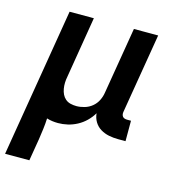

<svg xmlns="http://www.w3.org/2000/svg" viewBox="-120 -611 829 917"><g transform="rotate(15 294.5 -152.5)"><path d="M-11 215 111 -520H231L181 -217Q178 -202 177.5 -187Q177 -172 179.5 -157.5Q182 -143 188 -130.5Q194 -118 204.5 -109Q215 -100 229.5 -96.5Q244 -93 259 -93Q278 -93 298.5 -99Q319 -105 335.5 -118.5Q352 -132 361.5 -151Q371 -170 374 -190L429 -520H549L483 -124Q482 -118 483 -112Q484 -106 487.5 -101.5Q491 -97 497 -95Q503 -93 510 -93H529V8H493Q469 8 446.5 3.5Q424 -1 405 -12.5Q386 -24 374.5 -43Q363 -62 361 -85Q348 -63 329.5 -45Q311 -27 288.5 -15Q266 -3 242 2.5Q218 8 195 8Q180 8 166 6Q152 4 139 0Q138 26 134.5 53Q131 80 127 107L109 215Z"/></g></svg>

Font: Iosevka SS04 Extended
Style: Bold Italic
Weight: 700
Width: 7
Italic angle: -9°
Monospace: yes
Designer: Belleve Invis
Foundry: Belleve Invis
Version: Version 19.0.0; ttfautohint (v1.8.4)